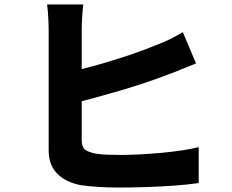

<svg xmlns="http://www.w3.org/2000/svg" viewBox="-20 -813 1040 860"><path d="M353 -793Q350 -769 348 -736.5Q346 -704 346 -682Q346 -667 346 -629.5Q346 -592 346 -542.5Q346 -493 346 -438Q346 -383 346 -332.5Q346 -282 346 -243Q346 -204 346 -185Q346 -154 361.5 -142.5Q377 -131 409 -125Q432 -121 460 -120Q488 -119 520 -119Q559 -119 607 -121.5Q655 -124 704 -128.5Q753 -133 796 -139.5Q839 -146 870 -154V7Q822 14 759 18.5Q696 23 631.5 25Q567 27 511 27Q461 27 417 24Q373 21 340 16Q274 3 236 -35.5Q198 -74 198 -140Q198 -169 198 -216Q198 -263 198 -319Q198 -375 198 -432Q198 -489 198 -540Q198 -591 198 -628.5Q198 -666 198 -682Q198 -698 197 -718.5Q196 -739 194.5 -759.5Q193 -780 191 -793ZM281 -488Q330 -499 384.5 -513.5Q439 -528 493.5 -545Q548 -562 597 -579.5Q646 -597 684 -613Q712 -623 739.5 -636.5Q767 -650 799 -669L858 -529Q827 -517 793.5 -503Q760 -489 735 -480Q691 -463 635 -444Q579 -425 517.5 -407Q456 -389 395.5 -372.5Q335 -356 282 -344Z"/></svg>

Font: Noto Sans SC Thin ExtraBold
Style: Regular
Weight: 800
Version: Version 2.004-H2;hotconv 1.0.118;makeotfexe 2.5.65603